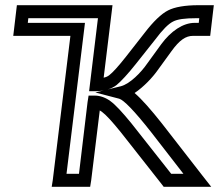

<svg xmlns="http://www.w3.org/2000/svg" viewBox="-20 -694 843 739"><path d="M331 0 364 -269C367 -267 370 -265 373 -263C388 -252 411 -227 445 -185L604 17L610 25H621H736H793L760 -17L603 -219C561 -272 526 -312 498 -336C534 -360 568 -397 587 -424L640 -497C671 -540 695 -556 723 -556H764H789L792 -581L800 -649L803 -674H778H743C693 -674 652 -667 627 -654C601 -641 570 -611 537 -568L465 -476C435 -438 414 -415 401 -405C395 -400 388 -397 379 -395L410 -649L413 -674H388H70H45L42 -649L34 -581L31 -556H56H251L183 0L179 25H204H302H327L331 0ZM284 -25H236L304 -581L307 -606H282H87L89 -624H357L326 -368L323 -343H348C379 -343 409 -351 429 -367C446 -381 472 -409 503 -448L576 -540C606 -580 628 -602 646 -611C663 -620 691 -624 737 -624H747L745 -606H729C685 -606 638 -575 600 -523L547 -450C523 -415 480 -371 445 -362L347 -338L439 -314C456 -309 496 -269 562 -185L686 -25H639L486 -219C451 -262 424 -291 406 -304C388 -318 365 -326 346 -326H321L317 -301L284 -25Z"/></svg>

Font: Gamestation Display Outline
Style: Italic
Weight: 400
Designer: Jonas Hecksher
Foundry: Jonas Hecksher, Playtypeª, e-types AS
Version: Version 1.003